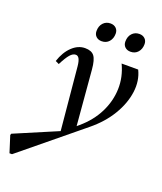

<svg xmlns="http://www.w3.org/2000/svg" viewBox="-276 -787 963 1144"><g transform="rotate(20 205.5 -215.5)"><path d="M-77 251 -110 147 -107 138 175 18 184 13 258 -50Q326 -108 362 -180Q398 -252 400.5 -329Q403 -406 368 -480H473Q503 -419 493 -344.5Q483 -270 438.5 -196Q394 -122 318 -60L-61 251ZM166 39 127 -376Q124 -406 116 -421Q108 -436 94 -436Q76 -436 58.5 -416Q41 -396 17 -349L-6 -360Q14 -421 51.5 -456.5Q89 -492 133 -492Q174 -492 191.5 -469Q209 -446 214 -387L245 -21ZM393 -564Q371 -564 357.5 -577Q344 -590 344 -611Q344 -643 362 -662.5Q380 -682 408 -682Q430 -682 443.5 -669Q457 -656 457 -635Q457 -604 439.5 -584Q422 -564 393 -564ZM210 -564Q188 -564 174.5 -577Q161 -590 161 -611Q161 -643 179 -662.5Q197 -682 225 -682Q247 -682 260.5 -669Q274 -656 274 -635Q274 -604 256.5 -584Q239 -564 210 -564Z"/></g></svg>

Font: Platypi Light
Style: Italic
Weight: 300
Italic angle: -13°
Designer: David Sargent
Foundry: Bolt Cutter Type
Version: Version 1.200